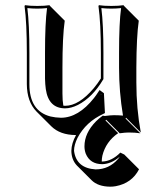

<svg xmlns="http://www.w3.org/2000/svg" viewBox="-20 -452 633 737"><path d="M403.3 264.6Q356 264.2 331.5 239.7L274.9 183.1Q254.4 161.1 253.9 127Q254.4 97.7 272 66.4H270.5Q210.4 65.9 176.8 32.7L120.1 -23.9Q83.5 -61.5 83 -128.9V-249Q83 -365.2 74.2 -429.2L76.2 -432.1Q94.2 -429.2 123 -429.2Q151.9 -429.2 169.9 -432.1L171.9 -429.2L228.5 -372.6Q219.7 -311.5 219.7 -192.4V-93.3Q219.7 -65.4 223.1 -46.4Q227.1 -46.4 230 -45.9Q282.7 -45.9 339.8 -113.3Q355.5 -132.3 367.2 -150.9V-249Q367.2 -363.3 357.9 -429.2L359.9 -432.1Q377.9 -429.2 407.2 -429.2Q436 -429.2 454.1 -432.1L456.1 -429.2L512.7 -372.6Q503.9 -312 503.4 -192.4V-135.3Q503.4 -34.7 520.5 56.6L463.9 0L461.9 2.9L518.6 59.6Q498.5 56.6 474.1 56.6Q461.4 56.6 439.5 59.6L387.7 7.8Q386.2 9.8 384.8 10.3L433.6 59.1Q386.2 91.8 373 145.5Q370.6 157.2 370.6 166.5V168Q372.6 168 373 168Q408.7 167 441.9 133.8L457 141.1L513.7 197.8Q486.3 251 424.3 262.7Q413.6 264.6 403.3 264.6ZM369.1 -87.9V-88.9L365.2 -91.8ZM347.2 198.2Q398.9 198.2 433.6 157.7Q437.5 153.3 439.9 149.4Q407.2 177.2 373 178.2Q325.7 178.2 309.1 137.7Q304.2 124 304.2 109.9Q304.2 58.6 348.6 13.7Q359.9 2.4 371.6 -5.9L375 -8.3L378.9 -7.3Q381.3 -6.8 382.3 -6.8Q405.3 -9.8 417.5 -9.8Q435.1 -9.8 452.1 -8.3Q437 -99.1 437 -191.9V-249Q437 -364.3 444.8 -420.9Q425.3 -418.9 407.2 -418.9Q388.2 -418.9 369.1 -420.9Q377 -357.4 377 -249V-148.4L375.5 -146Q335.4 -78.6 279.3 -49.3Q252.9 -36.1 230 -36.1Q166.5 -36.1 155.8 -109.9Q153.3 -128.4 152.8 -149.9V-249Q152.8 -363.8 160.6 -420.9Q141.1 -418.9 123 -418.9Q104 -418.9 85 -420.9Q92.8 -358.9 92.8 -249V-128.9Q92.8 -25.9 173.8 -4.9Q192.9 -0.5 213.9 0Q280.8 0 340.8 -75.7Q349.6 -86.9 356.4 -97.7L362.3 -106.4L378.9 -94.2L382.8 -18.1L377 -15.1Q310.1 15.6 277.8 76.7Q264.2 104 264.2 127Q272.9 193.8 347.2 198.2Z"/></svg>

Font: Linux Biolinum Shadow O
Style: Regular
Weight: 400
Designer: Philipp H. Poll
Foundry: Philipp H. Poll
Version: Version 1.0.4